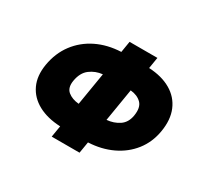

<svg xmlns="http://www.w3.org/2000/svg" viewBox="-144 -920 1203 1129"><g transform="rotate(30 457.5 -356.0)"><path d="M626.4 -711.6 614 -635.7Q702.4 -631.4 763.1 -595.9Q823.9 -560.4 850.3 -497.7Q876.8 -435 862.2 -349.4Q848.7 -269.2 801.7 -209.3Q754.6 -149.5 682.5 -115.4Q610.4 -81.3 521.3 -77.1L508.5 0H319.6L332.4 -77.1Q244 -81 182.2 -114.5Q120.4 -148.1 92.5 -207.4Q64.6 -266.7 78.1 -348Q92.7 -434.3 140.3 -497.5Q187.9 -560.7 260.8 -596.4Q333.8 -632.1 425.1 -636L437.5 -711.6ZM397 -467.7Q349.8 -463.1 312.7 -435.2Q275.6 -407.3 265.6 -348Q257.1 -297.2 285.7 -273.8Q314.3 -250.4 360.4 -246.4ZM585.9 -467.7 549.4 -246.4Q596.6 -250.4 632.8 -274.5Q669 -298.7 677.6 -349.4Q687.5 -408.7 660.2 -436.1Q632.8 -463.4 585.9 -467.7Z"/></g></svg>

Font: Inter UI Black
Style: Italic
Weight: 900
Italic angle: -9.39999°
Designer: Rasmus Andersson
Foundry: rsms
Version: 3.2;8d6f07862